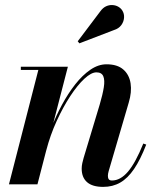

<svg xmlns="http://www.w3.org/2000/svg" viewBox="-20 -721 618 751"><path d="M383.5 10Q341.5 10 320.5 -8.5Q299.5 -27 299.5 -61.5Q299.5 -72 302 -83.2Q304.5 -94.5 307 -103L370 -312Q381.5 -351 386 -379.2Q390.5 -407.5 384 -422.8Q377.5 -438 357 -438Q337 -438 310 -413Q283 -388 254.8 -345Q226.5 -302 201.5 -247.2Q176.5 -192.5 161 -133H152Q163 -174.5 180.8 -220.5Q198.5 -266.5 222.2 -310.8Q246 -355 274.2 -391Q302.5 -427 333.5 -448.2Q364.5 -469.5 396.5 -469.5Q439 -469.5 462.2 -449.2Q485.5 -429 490.8 -395Q496 -361 483.5 -319.5L405 -51.5Q403.5 -47 402.8 -42Q402 -37 402 -33Q402 -24.5 405.5 -19.8Q409 -15 418 -15Q451 -15 480.5 -49.5Q510 -84 540.5 -159.5L552 -155.5Q529 -96 504.2 -59.8Q479.5 -23.5 450.2 -6.8Q421 10 383.5 10ZM15 0 130 -447.5H61.5V-460H245.5L126.5 0ZM290.5 -551.5 284 -559.5 373 -677.5Q383 -691 395.2 -696.5Q407.5 -702 420 -701.2Q432.5 -700.5 442.5 -694.8Q452.5 -689 458 -680.5Q466.5 -667.5 465.2 -651.5Q464 -635.5 454 -622.2Q444 -609 426 -603.5Z"/></svg>

Font: Bodoni Moda 18pt SemiBold
Style: Italic
Weight: 600
Italic angle: -13°
Designer: Owen Earl
Foundry: indestructible type
Version: Version 2.005